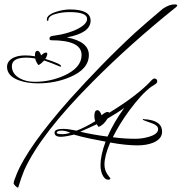

<svg xmlns="http://www.w3.org/2000/svg" viewBox="-20 -759 826 873"><path d="M62 94Q57 94 49.5 86Q42 78 42 74Q42 66 56 32Q106 -91 296 -306Q367 -385 441 -461Q515 -537 594 -610Q617 -631 648.5 -658Q680 -685 720 -719Q749 -739 774 -739Q786 -739 786 -734Q786 -732 781 -727Q675 -642 579 -556Q483 -470 398 -384Q166 -151 91 13Q77 46 63 93Q63 94 62 94ZM153 -380Q104 -380 65 -394Q12 -414 12 -455Q12 -482 42 -497Q63 -507 96 -507Q106 -507 117 -506Q128 -505 139 -503V-508Q139 -528 150 -528Q160 -528 167 -507Q180 -520 189 -520Q195 -520 195 -514Q195 -505 186 -491Q258 -469 258 -458Q258 -456 256 -456Q253 -456 251 -457Q209 -475 181 -484Q166 -468 155 -463Q143 -477 140 -493Q130 -495 120 -496Q110 -497 100 -497Q34 -497 34 -458Q34 -423 70 -403Q98 -387 139 -387Q208 -387 271 -415Q351 -451 351 -509Q351 -576 213 -576Q205 -576 205 -584Q205 -593 217.5 -595.5Q230 -598 257 -602Q275 -606 293 -611.5Q311 -617 328 -625Q376 -648 376 -673Q376 -704 296 -704Q264 -704 239 -697Q200 -688 200 -668Q200 -664 197 -664Q193 -664 193 -671Q193 -692 237 -706Q253 -711 268.5 -713.5Q284 -716 298 -716Q392 -716 392 -665Q392 -609 284 -589Q384 -570 384 -509Q384 -444 297 -408Q231 -380 153 -380ZM472 58Q455 58 444 32Q437 14 437 -9Q437 -52 460 -115Q422 -122 386 -129.5Q350 -137 316 -147Q296 -142 281 -139.5Q266 -137 257 -137Q228 -137 228 -156Q228 -173 268 -173Q279 -173 294 -171Q309 -169 328 -165Q366 -179 413 -208Q409 -219 409 -231Q409 -258 423 -258Q434 -258 442 -235Q459 -250 469 -250Q475 -250 476 -246Q543 -287 591 -324Q639 -361 670 -395Q677 -402 682 -402Q695 -402 695 -388Q695 -382 685 -375.5Q675 -369 667 -364Q644 -347 619.5 -320Q595 -293 569 -258Q546 -227 527 -196Q508 -165 493 -135Q522 -131 547.5 -129.5Q573 -128 595 -128Q627 -128 657 -137Q699 -149 699 -172Q699 -190 664 -201Q629 -213 629 -215Q629 -218 633 -218L635 -217Q717 -213 717 -160Q717 -127 676 -110Q646 -98 605 -98Q582 -98 550.5 -101Q519 -104 481 -111Q455 -50 455 -11Q455 14 468 33Q482 53 482 51Q482 58 472 58ZM469 -138Q484 -172 503 -204.5Q522 -237 545 -268Q531 -258 512 -246Q493 -234 469 -220Q451 -190 428 -182L420 -194Q398 -184 379.5 -175.5Q361 -167 345 -160Q375 -153 406 -147.5Q437 -142 469 -138ZM267 -149Q279 -149 300 -155Q279 -165 261 -165Q238 -165 238 -155Q238 -149 267 -149Z"/></svg>

Font: Love Light
Style: Regular
Weight: 400
Designer: Robert E. Leuschke
Foundry: Robert E. Leuschke
Version: Version 1.010; ttfautohint (v1.8.3)